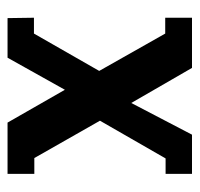

<svg xmlns="http://www.w3.org/2000/svg" viewBox="-30 -499 529 509"><g transform="rotate(90 234.5 -244.5)"><path d="M28 0 27 -70H69L168 -243L69 -418H27V-489H160L253 -328L337 -489H441V-419H400L300 -245L399 -71H441V0H305L218 -152L133 0Z"/></g></svg>

Font: Kreon SemiBold
Style: Regular
Weight: 600
Designer: Julia Petretta
Foundry: Julia Petretta and Eli Heuer
Version: Version 2.002